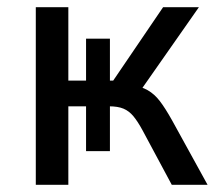

<svg xmlns="http://www.w3.org/2000/svg" viewBox="-20 -511 601 531"><path d="M79 0V-491H169V-288H218V-404H284V-288H293L431 -491H530L362 -251L342 -277Q370 -272 388.5 -261.5Q407 -251 422 -231.5Q437 -212 456 -178L554 0H455L374 -151Q361 -175 349 -189.5Q337 -204 321.5 -210.5Q306 -217 281 -217H269L284 -231V-93H218V-217H169V0Z"/></svg>

Font: Nunito Sans 10pt SemiCondensed Medium
Style: Regular
Weight: 500
Width: 4
Designer: Vernon Adams
Foundry: Vernon Adams
Version: Version 3.101;gftools[0.9.27]